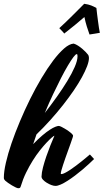

<svg xmlns="http://www.w3.org/2000/svg" viewBox="-72 -955 544 1008"><path d="M250 -41Q257.3 -41 269.5 -47.4Q281.7 -53.7 296.6 -63.5Q311.5 -73.2 327.1 -85.2Q342.8 -97.2 357.2 -108.6Q371.6 -120.1 382.8 -129.6Q394 -139.2 399.9 -144Q404.3 -139.6 410.4 -132.8Q416.5 -126 421.9 -120.1Q411.1 -109.4 395 -94.5Q378.9 -79.6 360.4 -64Q341.8 -48.3 321.8 -33.2Q301.8 -18.1 282.7 -5.9Q263.7 6.3 247.1 13.7Q230.5 21 219.2 21Q210 21 197.5 16.4Q185.1 11.7 173.6 4.6Q162.1 -2.4 154.1 -11Q146 -19.5 146 -27.8Q146.5 -48.8 153.8 -76.7Q161.1 -104.5 171.1 -133.8Q181.2 -163.1 192.6 -191.7Q204.1 -220.2 213.9 -242.7Q210 -241.7 198.7 -231.9Q187.5 -222.2 171.6 -205.3Q155.8 -188.5 137 -164.8Q118.2 -141.1 99.9 -111.8Q81.5 -82.5 64.9 -48.6Q48.3 -14.6 37.1 22.9Q35.6 28.3 33 30.8Q30.3 33.2 23.9 33.2Q19.5 33.2 10.3 28.8Q1 24.4 -9.3 18.3Q-19.5 12.2 -29.3 5.4Q-39.1 -1.5 -44.9 -6.8Q-47.9 -10.3 -49.8 -13.2Q-51.8 -16.1 -51.8 -22Q-51.8 -54.2 -41 -101.1Q-30.3 -147.9 -11.5 -202.9Q7.3 -257.8 32.5 -317.6Q57.6 -377.4 86.2 -435.1Q114.7 -492.7 145.8 -544.7Q176.8 -596.7 206.8 -636.5Q236.8 -676.3 264.4 -700.4Q292 -724.6 314.9 -726.1Q326.2 -722.7 337.6 -715.3Q349.1 -708 359.4 -699.2Q369.6 -690.4 377.7 -682.1Q385.7 -673.8 390.1 -668Q393.1 -664.1 394 -658.7Q395 -653.3 395 -650.9Q395 -633.3 385.3 -607.4Q375.5 -581.5 357.9 -549.3Q340.3 -517.1 315.2 -480.2Q290 -443.4 259.5 -404.5Q229 -365.7 193.6 -326.2Q158.2 -286.6 119.6 -249.5Q109.9 -223.1 102.1 -198.2Q128.4 -225.6 150.4 -244.1Q172.4 -262.7 189.5 -273.7Q206.5 -284.7 218.5 -289.3Q230.5 -293.9 236.8 -293.9Q241.2 -293.9 252.4 -288.3Q263.7 -282.7 275.9 -274.9Q288.1 -267.1 298.3 -258.8Q308.6 -250.5 311 -245.1Q312 -242.7 311 -238.5Q310.1 -234.4 309.1 -231.9Q304.7 -218.8 298.6 -201.4Q292.5 -184.1 285.4 -164.8Q278.3 -145.5 271.5 -126Q264.6 -106.4 259.3 -90.1Q253.9 -73.7 250.5 -61.3Q247.1 -48.8 247.1 -43.9Q247.1 -41 250 -41ZM207 -460.9Q195.3 -436 184.3 -411.4Q173.3 -386.7 163.1 -361.8Q195.8 -403.8 226.6 -447Q257.3 -490.2 281.5 -530Q305.7 -569.8 320.3 -603.5Q335 -637.2 335 -660.2Q335 -670.9 331.1 -670.9Q325.2 -670.9 313.2 -655Q301.3 -639.2 284.7 -611.3Q268.1 -583.5 248.3 -544.9Q228.5 -506.3 207 -460.9ZM452.1 -782.7Q439.5 -780.3 426.3 -778.3Q413.1 -776.4 397.9 -773.9Q391.1 -792.5 383.8 -815.9Q376.5 -839.4 371.1 -865.7Q346.2 -844.2 321.8 -824Q297.4 -803.7 265.1 -778.8Q259.8 -786.6 253.7 -792.2Q247.6 -797.9 239.3 -807.1Q255.9 -822.3 273.9 -839.6Q292 -856.9 309.1 -874Q326.2 -891.1 341.8 -906.7Q357.4 -922.4 370.1 -935.1Q392.1 -932.1 406.7 -926.3Q421.4 -920.4 434.1 -913.1Q435.5 -899.4 437.7 -881.3Q439.9 -863.3 442.4 -845Q444.8 -826.7 447.3 -810.1Q449.7 -793.5 452.1 -782.7Z"/></svg>

Font: Yesteryear
Style: Regular
Weight: 400
Designer: Astigmatic (AOETI)
Foundry: Astigmatic (AOETI)
Version: Version 1.000